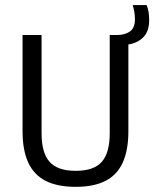

<svg xmlns="http://www.w3.org/2000/svg" viewBox="-20 -734 612 762"><path d="M280.5 7.5Q208 7.5 161.2 -16.2Q114.5 -40 92 -89Q69.5 -138 69.5 -214V-595H145V-205Q145 -127.5 176.8 -91.8Q208.5 -56 280.5 -56Q352.5 -56 384 -91.8Q415.5 -127.5 415.5 -205V-595H443.5Q475.5 -595 495.5 -609Q515.5 -623 515.5 -657.5Q515.5 -672.5 513.2 -686Q511 -699.5 506.5 -714H562Q567.5 -699.5 569.8 -685.5Q572 -671.5 572 -653.5Q572 -610 549 -586.5Q526 -563 489.5 -557.5V-214Q489.5 -138 467.2 -89Q445 -40 398.8 -16.2Q352.5 7.5 280.5 7.5Z"/></svg>

Font: Encode Sans SC Condensed
Style: Regular
Weight: 400
Width: 3
Designer: Multiple Designers
Foundry: Impallari Type
Version: Version 3.002